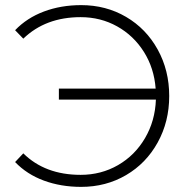

<svg xmlns="http://www.w3.org/2000/svg" viewBox="-20 -725 745 750"><path d="M210 -379H588Q582 -459 542 -522.5Q502 -586 437.5 -622Q373 -658 295 -658Q158 -658 71 -574L39 -607Q85 -655 151.5 -680Q218 -705 297 -705Q394 -705 472.5 -659Q551 -613 596 -531.5Q641 -450 641 -350Q641 -250 596 -168.5Q551 -87 472.5 -41Q394 5 297 5Q218 5 151.5 -19.5Q85 -44 39 -92L71 -126Q156 -42 295 -42Q375 -42 441 -80Q507 -118 546.5 -185.5Q586 -253 589 -336H210Z"/></svg>

Font: Goldbeck Next Light
Style: Regular
Weight: 300
Designer: Julieta Ulanovsky
Foundry: Julieta Ulanovsky
Version: Version 7.200